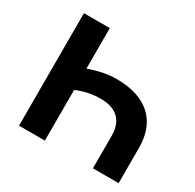

<svg xmlns="http://www.w3.org/2000/svg" viewBox="-152 -868 1053 1035"><g transform="rotate(30 374.5 -350.0)"><path d="M707 -219V0H547V-201Q547 -273 508.5 -309.5Q470 -346 397 -346Q318 -346 248 -315V0H87V-700H248V-448Q340 -481 417 -481Q557 -481 632 -413.5Q707 -346 707 -219Z"/></g></svg>

Font: mBank
Style: Bold
Weight: 700
Designer: Julieta Ulanovsky
Foundry: Julieta Ulanovsky
Version: Version 7.200